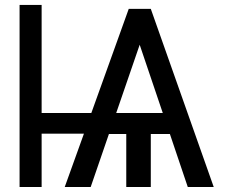

<svg xmlns="http://www.w3.org/2000/svg" viewBox="-20 -747 943 767"><path d="M833.8 0H730.1L658.7 -211.6H582.4V0H484.4V-211.6H415.1L342.3 0H238.6L315.3 -213.1H146.3V0H58.2V-727.3H146.3V-295.5H344.8L494.3 -711.6H582.4ZM630.3 -295.5 538 -568.2 444.2 -295.5Z"/></svg>

Font: DeltaSans
Style: Regular
Weight: 400
Designer: Rasmus Andersson
Foundry: rsms
Version: Version 3.012